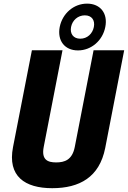

<svg xmlns="http://www.w3.org/2000/svg" viewBox="-20 -1000 688 1032"><path d="M282 -127C236.5 -127 201.5 -140.5 215 -210.5L316 -730H151.5L50 -209.5C19.5 -52.5 113.5 11.5 260.5 11.5C407.5 11.5 514.5 -47.5 545.5 -204.5L647.5 -730H483L382 -210.5C368.5 -140.5 327.5 -127 282 -127ZM399 -729C471 -729 532 -782.5 546 -855C560.5 -927.5 520 -980.5 448 -980.5C376 -980.5 315.5 -927.5 301 -855C287 -782.5 327 -729 399 -729ZM411.5 -792C374 -792 355 -819 362 -855C369 -891 398.5 -917.5 436 -917.5C473.5 -917.5 491.5 -891 484.5 -855C477.5 -819 449 -792 411.5 -792Z"/></svg>

Font: Monaspace Neon ExtraBold
Style: Italic
Weight: 800
Italic angle: -11°
Designer: Riley Cran & the Lettermatic Team
Foundry: Lettermatic
Version: Version 1.200 (Monaspace Neon)